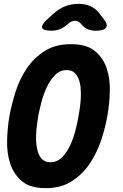

<svg xmlns="http://www.w3.org/2000/svg" viewBox="-20 -970 640 1000"><path d="M242 -125Q278 -125 303.5 -151Q329 -177 346 -214.5Q363 -252 373.5 -293Q384 -334 389 -365Q393 -386 396.5 -411.5Q400 -437 401 -464Q402 -491 399.5 -516Q397 -541 388.5 -561Q380 -581 365.5 -593Q351 -605 327 -605Q292 -605 266.5 -579Q241 -553 223.5 -515.5Q206 -478 195.5 -437Q185 -396 179 -365Q176 -345 172.5 -319Q169 -293 168 -266.5Q167 -240 170 -214.5Q173 -189 181 -169Q189 -149 204 -137Q219 -125 242 -125ZM218 10Q137 10 94 -26.5Q51 -63 33 -118.5Q15 -174 17 -240Q19 -306 29 -365Q40 -424 60.5 -490Q81 -556 118 -611.5Q155 -667 211.5 -703.5Q268 -740 350 -740Q431 -740 474.5 -704Q518 -668 536 -613Q554 -558 552 -493Q550 -428 540 -371Q530 -310 508 -243Q486 -176 448.5 -119.5Q411 -63 354.5 -26.5Q298 10 218 10ZM249 -810Q203 -810 199 -826Q195 -842 232 -875L260 -900Q289 -926 321 -938Q353 -950 388 -950Q423 -950 450.5 -938Q478 -926 498 -900L517 -875Q543 -843 533 -826.5Q523 -810 478 -810Q455 -810 437.5 -817.5Q420 -825 406 -841L403 -845Q388 -862 370 -862Q352 -862 332 -844L331 -843Q312 -826 292 -818Q272 -810 249 -810Z"/></svg>

Font: Maple Mono NL ExtraBold
Style: Italic
Weight: 800
Italic angle: -10°
Monospace: yes
Designer: subframe7536
Version: Version 7.000